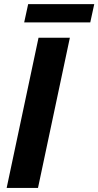

<svg xmlns="http://www.w3.org/2000/svg" viewBox="-20 -926 484 946"><path d="M167.2 0H12.8L169.8 -740H324.2ZM424.8 -815.8H99.2L118.8 -905.8H444.4Z"/></svg>

Font: Be Vietnam Pro Variable Thin
Style: Italic
Weight: 100
Italic angle: -12°
Designer: Lam Bao, Tony Le, Vietanh Nguyen
Foundry: Yellow Type Foundry
Version: Version 1.002